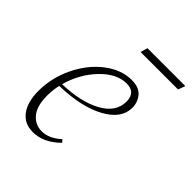

<svg xmlns="http://www.w3.org/2000/svg" viewBox="-170 -698 819 819"><g transform="rotate(45 239.5 -288.5)"><path d="M241.2 -555.7 250.5 -587.9H479L467.3 -555.7ZM157.2 11.2Q106.4 11.2 78.4 -26.4Q50.3 -64 50.3 -130.4Q50.3 -209.5 85.7 -282.7Q121.1 -356 179 -400.4Q236.8 -444.8 299.8 -444.8Q343.3 -444.8 364 -420.7Q384.8 -396.5 384.8 -362.3Q384.8 -296.9 306.9 -254.2Q229 -211.4 98.1 -208Q90.8 -175.8 90.8 -142.6Q90.8 -79.6 116.7 -48.8Q142.6 -18.1 182.1 -18.1Q226.1 -18.1 268.6 -57.1L278.8 -45.4Q222.2 11.2 157.2 11.2ZM294.4 -418.9Q234.9 -418.9 179.4 -361.1Q124 -303.2 101.6 -221.7Q213.4 -225.1 281 -262.7Q348.6 -300.3 348.6 -363.8Q348.6 -418.9 294.4 -418.9Z"/></g></svg>

Font: Elstob ExtraLight
Style: Italic
Weight: 200
Italic angle: -20°
Designer: Peter S. Baker
Version: Version 1.015